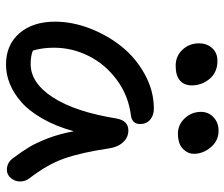

<svg xmlns="http://www.w3.org/2000/svg" viewBox="-76 -688 773 662"><g transform="rotate(90 311.0 -356.5)"><path d="M439.9 -583Q409.2 -583 387.2 -606.7Q365.2 -630.4 365.2 -662.1Q365.2 -688.5 383.8 -705.8Q402.3 -723.1 430.2 -723.1Q464.8 -723.1 487.3 -696.3Q509.8 -669.4 509.8 -638.2Q509.8 -616.7 492.4 -599.9Q475.1 -583 439.9 -583ZM206.1 -575.2Q172.9 -575.2 150.9 -598.6Q128.9 -622.1 128.9 -655.8Q128.9 -683.1 145.5 -701.2Q162.1 -719.2 189 -719.2Q229 -719.2 251.5 -692.1Q273.9 -665 273.9 -630.9Q273.9 -605 257.3 -590.1Q240.7 -575.2 206.1 -575.2ZM202.1 9.8Q134.3 9.8 94.2 -36.4Q54.2 -82.5 54.2 -159.2Q54.2 -219.2 77.9 -280.3Q101.6 -341.3 140.9 -389.9Q180.2 -438.5 236.6 -469.2Q293 -500 354 -500Q377 -500 392.1 -487.3Q407.2 -474.6 407.2 -452.1Q407.2 -439 399.4 -430.7Q391.6 -422.4 377 -420.9Q308.6 -412.1 254.6 -372.1Q200.7 -332 172.4 -275.1Q144 -218.3 144 -155.8Q144 -115.2 153.8 -83Q171.4 -75.2 200.2 -75.2Q265.6 -75.2 315.4 -152.1Q365.2 -229 388.2 -372.1Q396 -412.1 429.2 -412.1Q453.1 -412.1 470 -393.8Q486.8 -375.5 491.2 -345.2Q505.4 -249.5 526.1 -190.7Q546.9 -131.8 595.2 -69.8Q605.5 -55.2 605.2 -38.1Q605 -21 593.5 -7.1Q582 6.8 564.9 6.8Q540.5 6.8 524.9 -14.2Q501 -46.4 486.6 -70.3Q472.2 -94.2 456.5 -134.5Q440.9 -174.8 432.1 -224.1Q415 -162.1 388.4 -115.7Q361.8 -69.3 331.1 -42.7Q300.3 -16.1 268.1 -3.2Q235.8 9.8 202.1 9.8Z"/></g></svg>

Font: Shantell Sans Normal
Style: Regular
Weight: 400
Designer: Stephen Nixon, Anya Danilova, Shantell Martin
Foundry: Arrow Type
Version: Version 1.006;[559af2be0]